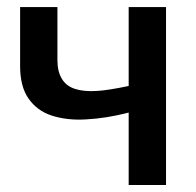

<svg xmlns="http://www.w3.org/2000/svg" viewBox="-20 -530 561 550"><path d="M348.6 -509.8H455.6V0H348.6V-207.5Q284.7 -190.9 226.6 -188Q171.9 -184.6 127.4 -199.2Q85.9 -212.9 61.5 -248Q37.6 -282.2 37.6 -340.8V-509.8H144.5V-357.4Q144.5 -325.2 157.2 -304.2Q169.9 -283.2 194.8 -275.4Q219.7 -267.1 258.3 -269.5Q290.5 -271.5 348.6 -283.7Z"/></svg>

Font: Lato-SemiBold
Style: Regular
Weight: 500
Designer: Lukasz Dziedzic with Adam Twardoch and Botio Nikoltchev
Foundry: tyPoland Lukasz Dziedzic
Version: ""